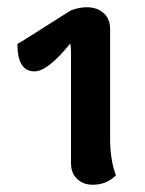

<svg xmlns="http://www.w3.org/2000/svg" viewBox="-20 -732 401 530"><path d="M236 -222Q210 -222 193 -238Q176 -254 176 -282V-586Q176 -603 174 -612Q112 -535 75 -535Q28 -535 28 -611Q30 -611 63 -632Q96 -653 133 -676.5Q170 -700 175 -703Q198 -712 219 -712Q248 -712 266 -696Q284 -680 284 -651V-348Q284 -291 300 -248Q274 -222 236 -222Z"/></svg>

Font: Arima Koshi Bold
Style: Regular
Weight: 700
Designer: Joana Correia and Natanael Gama
Foundry: NDISCOVER
Version: Version 1.019;PS 001.019;hotconv 1.0.88;makeotf.lib2.5.64775